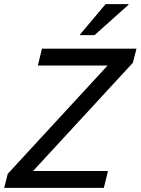

<svg xmlns="http://www.w3.org/2000/svg" viewBox="-41 -911 682 931"><path d="M-20.8 0 -3.3 -68.3 480.8 -593.3H142.5L162.5 -675H620.8L603.3 -606.7L119.2 -81.7H482.5L462.5 0ZM346.7 -740.8 347.5 -744.2 470.8 -890.8H582.5L581.7 -887.5L417.5 -740.8Z"/></svg>

Font: Funnel Sans
Style: Italic
Weight: 400
Italic angle: -14.036°
Version: Version 1.000; Beta; Release 5; Build 24; ttfautohint (v1.8.